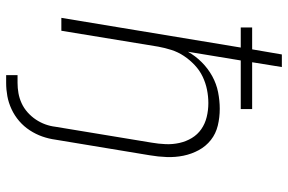

<svg xmlns="http://www.w3.org/2000/svg" viewBox="-180 -596 959 640"><g transform="rotate(90 300.0 -275.5)"><path d="M230 184V146H256Q273 146 290 143Q307 140 323.5 132.5Q340 125 354 112.5Q368 100 378 85Q388 70 394 53.5Q400 37 402 20L455 -301Q459 -324 460 -347.5Q461 -371 456 -393.5Q451 -416 439.5 -435Q428 -454 410 -466.5Q392 -479 369.5 -484.5Q347 -490 323 -490Q301 -490 278.5 -485.5Q256 -481 235 -471Q214 -461 196.5 -444.5Q179 -428 166 -408.5Q153 -389 146 -367Q139 -345 135 -323L82 0H39L138 -598H71V-636H144L161 -735H203L187 -636H343V-598H181L152 -422Q166 -447 187 -468Q208 -489 233.5 -503Q259 -517 287 -522.5Q315 -528 342 -528Q371 -528 398 -521.5Q425 -515 446 -498.5Q467 -482 480 -458Q493 -434 498.5 -407Q504 -380 503 -351.5Q502 -323 497 -294L445 20Q442 42 434.5 63.5Q427 85 414 105Q401 125 383 140.5Q365 156 343.5 166Q322 176 300 180Q278 184 256 184Z"/></g></svg>

Font: Iosevka SS04 XLt Ex
Style: Italic
Weight: 200
Width: 7
Italic angle: -9°
Monospace: yes
Designer: Belleve Invis
Foundry: Belleve Invis
Version: Version 19.0.0; ttfautohint (v1.8.4)